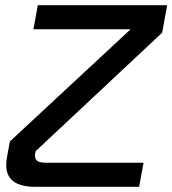

<svg xmlns="http://www.w3.org/2000/svg" viewBox="-20 -720 665 741"><path d="M116 -129Q115 -126 115 -119Q115 -104 125.5 -98Q136 -92 156 -92H534L517 1H116Q4 1 4 -83Q4 -97 7 -113L18 -174L484 -607H109L126 -700H625L606 -594L118 -137Z"/></svg>

Font: KoHo SemiBold
Style: Italic
Weight: 600
Italic angle: -10°
Version: Version 1.000; ttfautohint (v1.6)